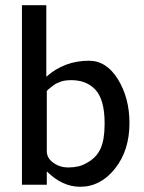

<svg xmlns="http://www.w3.org/2000/svg" viewBox="-20 -715 557 743"><path d="M64.9 0V-694.8H159.2V-418Q229 -480 324.2 -480Q392.1 -480 436.5 -408Q481 -335.9 481 -238.8Q481 -132.8 425 -62.5Q369.1 7.8 290 7.8Q221.2 7.8 161.1 -51.8V0ZM161.1 -129.9Q161.1 -103 186.5 -85Q211.9 -66.9 244.1 -66.9Q264.2 -66.9 284.7 -71.5Q305.2 -76.2 331.1 -94Q356.9 -111.8 370.1 -142.1Q384.8 -176.3 384.8 -234.9Q384.8 -236.8 384.8 -238.8Q384.8 -330.6 348.1 -369.1Q313.5 -404.8 256.3 -404.8Q255.4 -404.8 254.9 -404.8Q242.7 -404.8 232.4 -403.3Q222.2 -401.9 213.6 -398.4Q205.1 -395 198.5 -392.1Q191.9 -389.2 185.1 -383.5Q178.2 -377.9 175 -375.5Q171.9 -373 166 -368.2L161.1 -362.8Z"/></svg>

Font: CMU Bright
Style: SemiBold
Weight: 600
Version: Version 0.7.0